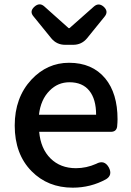

<svg xmlns="http://www.w3.org/2000/svg" viewBox="-20 -854 605 887"><path d="M316 13Q201 13 126 -63Q48 -142 48 -274Q48 -403 125 -486Q198 -564 299 -564Q406 -564 466 -492Q523 -423 523 -303Q523 -288 521 -268Q517 -245 492 -245H339H161Q168 -167 213.5 -122Q259 -77 331 -77Q379 -77 424 -97Q462 -118 483 -80Q501 -45 470 -26Q399 13 316 13ZM160 -324H292H424Q424 -396 392.5 -435Q361 -474 301 -474Q247 -474 209 -435Q168 -394 160 -324ZM281 -647Q242 -647 217 -677L135 -778Q115 -801 138.5 -822.5Q162 -844 184 -825L297 -724H301L414 -824Q436 -843 459 -823Q483 -801 463 -777L420 -724L382 -677Q357 -647 318 -647Z"/></svg>

Font: GenSenRounded JP M
Style: Regular
Weight: 500
Version: Version 1.501;PS 1;hotconv 16.6.51;makeotf.lib2.5.65220